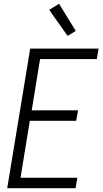

<svg xmlns="http://www.w3.org/2000/svg" viewBox="-20 -991 540 1011"><path d="M18 0 139 -735H499L490 -680H191L147 -410H391L381 -355H137L88 -55H387L378 0ZM336 -802 239 -939 291 -971 379 -828Z"/></svg>

Font: Iosevka Light
Style: Italic
Weight: 300
Italic angle: -9°
Monospace: yes
Designer: Belleve Invis
Foundry: Belleve Invis
Version: Version 32.5.0; ttfautohint (v1.8.4)